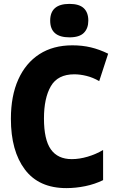

<svg xmlns="http://www.w3.org/2000/svg" viewBox="-20 -957 603 987"><path d="M321 10Q180 10 108 -85.5Q36 -181 36 -346Q36 -464 74 -548.5Q112 -633 182.5 -678.5Q253 -724 352 -724Q403 -724 447 -713.5Q491 -703 536 -681L490 -540Q457 -559 424 -567Q391 -575 362 -575Q277 -575 241.5 -514Q206 -453 206 -348Q206 -239 241.5 -189Q277 -139 349 -139Q388 -139 430.5 -151.5Q473 -164 510 -186V-31Q467 -10 418 0Q369 10 321 10ZM337 -765Q238 -765 238 -851Q238 -937 337 -937Q387 -937 410.5 -915Q434 -893 434 -851Q434 -811 411 -788Q388 -765 337 -765Z"/></svg>

Font: Noto Sans Mono SemiCondensed Black
Style: Regular
Weight: 900
Width: 4
Designer: Monotype Design Team
Foundry: Monotype Imaging Inc.
Version: Version 2.014; ttfautohint (v1.8.4.7-5d5b)